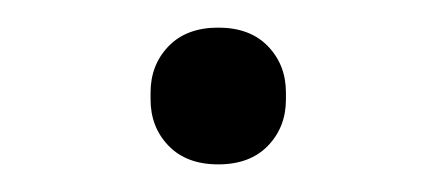

<svg xmlns="http://www.w3.org/2000/svg" viewBox="-20 -540 314 139"><path d="M138 -421Q115 -421 102 -434.5Q89 -448 89 -468V-473Q89 -493 102 -506.5Q115 -520 138 -520Q161 -520 174 -506.5Q187 -493 187 -473V-468Q187 -448 174 -434.5Q161 -421 138 -421Z"/></svg>

Font: IBM Plex Serif Light
Style: Regular
Weight: 300
Designer: Mike Abbink, Paul van der Laan, Pieter van Rosmalen
Foundry: Bold Monday
Version: Version 3.001